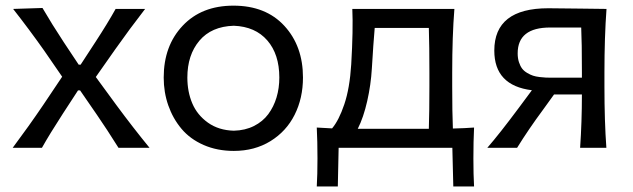

<svg xmlns="http://www.w3.org/2000/svg" viewBox="-20 -528 2260 686"><path d="M322.3 -252.9 396 -152.3Q455.1 -72.3 514.2 0H403.3Q362.3 -65.4 326.7 -117.2L266.1 -205.1H258.8L204.1 -121.1Q157.2 -48.8 129.9 0H25.4Q83 -77.1 134.3 -152.8L202.1 -253.9L137.2 -348.1Q84 -423.3 26.9 -496.1L131.8 -499.5Q165 -442.4 208 -377L261.2 -296.9H268.1L320.3 -377Q365.2 -445.8 393.1 -496.1H498.5Q441.9 -422.9 391.6 -351.6Z M815.4 11.2Q755.9 11.2 707.5 -10Q659.2 -31.2 628.4 -67.9Q597.7 -104.5 581.3 -151.4Q564.9 -198.2 564.9 -251Q564.9 -364.3 632.6 -436Q700.2 -507.8 814 -507.8Q929.7 -507.8 996.1 -435.5Q1062.5 -363.3 1062.5 -251Q1062.5 -177.2 1032.7 -117.9Q1002.9 -58.6 946.3 -23.7Q889.6 11.2 815.4 11.2ZM815.4 -61Q856 -62 887.5 -77.9Q918.9 -93.8 938.5 -120.1Q958 -146.5 968 -179.7Q978 -212.9 978 -251Q978 -334 935.1 -383.5Q892.1 -433.1 815.4 -436Q735.4 -433.6 692.4 -382.6Q649.4 -331.5 649.4 -251Q649.4 -200.2 667 -158.7Q684.6 -117.2 722.9 -89.8Q761.2 -62.5 815.4 -61Z M1673.8 -72.3Q1671.4 -22.9 1671.4 38.1Q1671.4 96.2 1673.8 138.2H1599.6L1596.2 0H1189.9L1187 138.2H1111.8Q1114.3 96.2 1114.3 38.1Q1114.3 -22.9 1111.8 -72.3Q1138.7 -70.3 1166.5 -69.3Q1190.9 -98.1 1210.2 -155.3Q1229.5 -212.4 1234.9 -297.9Q1242.2 -422.9 1238.8 -496.1H1603.5Q1595.7 -398.4 1595.7 -269V-219.2Q1595.7 -126 1598.1 -68.8Q1640.6 -69.8 1673.8 -72.3ZM1293.9 -67.9H1491.7H1512.2Q1514.2 -129.9 1514.2 -219.2V-269Q1514.2 -363.3 1512.2 -428.2H1318.8Q1314 -374 1308.6 -283.2Q1305.2 -225.1 1292 -166.7Q1278.8 -108.4 1258.3 -67.9Z M2139.6 -269V-219.2Q2139.6 -93.8 2146.5 0H2052.7Q2059.1 -92.3 2059.1 -190.4H1959.5L1920.4 -136.2Q1868.7 -66.4 1827.6 0H1721.2Q1764.2 -49.3 1834 -143.1L1880.4 -205.6Q1746.1 -222.2 1746.1 -347.2Q1746.1 -498.5 1939 -498.5Q1977.5 -498.5 2052 -497.3Q2126.5 -496.1 2147 -496.1Q2139.6 -396 2139.6 -269ZM1829.6 -337.4Q1829.6 -319.8 1834.2 -305.7Q1838.9 -291.5 1845.7 -282.7Q1852.5 -273.9 1863.8 -267.3Q1875 -260.7 1884.5 -257.6Q1894 -254.4 1908.4 -252.7Q1922.9 -251 1931.4 -250.7Q1939.9 -250.5 1953.1 -250.5H2059.1V-269Q2059.1 -377.9 2056.6 -429.7H1945.8Q1829.6 -429.7 1829.6 -337.4Z"/></svg>

Font: Commissioner Flair
Style: Regular
Weight: 400
Designer: Kostas Bartsokas
Foundry: Kostas Bartsokas
Version: Version 1.000